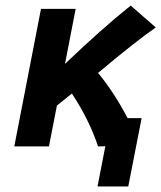

<svg xmlns="http://www.w3.org/2000/svg" viewBox="-20 -530 584 695"><path d="M361.3 -0.5 335 0Q302.7 -97.2 240.2 -191.4L186 -147.9L157.2 0H31.7L128.4 -498H253.9L215.3 -298.8Q349.6 -427.2 453.1 -509.8L543.9 -430.7Q473.1 -381.8 335 -266.1Q391.6 -197.8 441.9 -102.5H492.7L444.3 145H333Z"/></svg>

Font: Fantasque Sans Mono
Style: Bold Italic
Weight: 700
Italic angle: -11°
Monospace: yes
Designer: Jany Belluz
Version: Version 1.7.1